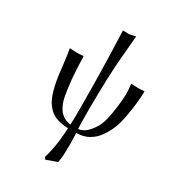

<svg xmlns="http://www.w3.org/2000/svg" viewBox="-230 -870 1136 1252"><g transform="rotate(30 338.0 -244.0)"><path d="M396.5 0Q397.5 8.3 397.9 24.9Q398.4 41.5 398.9 56.6Q399.4 71.8 399.4 80.6Q399.4 127.4 397.9 159.2Q396.5 190.9 390.1 222.7L309.6 252L297.9 237.8Q308.6 210 320.1 147Q331.5 84 335 0Q287.1 -1 253.2 -12.7Q219.2 -24.4 196.3 -45.4Q158.7 -79.6 139.6 -135.7Q120.6 -191.9 110.4 -264.2Q103 -322.3 98.1 -366.5Q93.3 -410.6 85 -455.1L86.9 -458Q96.2 -457 111.8 -456.1Q127.4 -455.1 136.7 -455.1Q146.5 -455.1 161.9 -456.1Q177.2 -457 186.5 -458L189 -455.1Q189.9 -425.8 190.4 -403.1Q190.9 -380.4 192.6 -354Q194.3 -327.6 197.3 -287.1Q203.6 -222.7 213.6 -168.9Q223.6 -115.2 247.1 -81.5Q261.7 -59.6 284.2 -45.7Q306.6 -31.7 336.9 -28.3Q338.9 -68.8 338.9 -112.8Q338.9 -156.7 338.9 -186.5Q338.9 -258.8 337.4 -349.9Q335.9 -440.9 333.3 -539.6Q330.6 -638.2 326.7 -731.4L371.1 -729.5L420.9 -740.2L406.7 -574.7Q403.8 -543.9 400.6 -497.6Q397.5 -451.2 396 -397.9Q394.5 -344.7 393.3 -291.3Q392.1 -237.8 392.1 -191.9Q392.1 -181.2 392.1 -171.6Q392.1 -162.1 392.1 -152.8Q392.1 -115.2 392.8 -83.5Q393.6 -51.8 394.5 -28.3Q429.2 -32.7 453.1 -55.2Q477.1 -77.6 493.7 -104Q515.1 -135.7 526.1 -179.7Q537.1 -223.6 544.9 -287.1Q551.3 -336.9 552.2 -375.2Q553.2 -413.6 546.9 -455.1L549.3 -458Q558.6 -457 574 -456.1Q589.4 -455.1 598.6 -455.1Q608.9 -455.1 622.6 -456.1Q636.2 -457 645.5 -458L647.5 -455.1Q646.5 -410.6 640.9 -361.6Q635.3 -312.5 626.5 -264.2Q615.7 -199.2 595.2 -153.1Q574.7 -106.9 546.9 -71.8Q524.9 -43.5 488.5 -22.2Q452.1 -1 396.5 0Z"/></g></svg>

Font: Kurinto Seri
Style: Regular
Weight: 400
Designer: Kurinto was developed by Clint Goss from a range of fonts that are compatible with the SIL Open Font License Version 1.1
Foundry: Clinton F. Goss
Version: Version 2.196; July 25, 2020